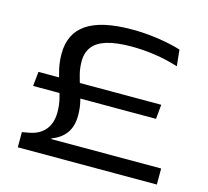

<svg xmlns="http://www.w3.org/2000/svg" viewBox="-96 -763 944 873"><g transform="rotate(15 376.0 -326.0)"><path d="M53.5 -287.5 60.5 -355.5H638.5L632 -287.5ZM196 -75.5H713V0H58.5V-71.5L89.5 -77Q123.5 -83 146.2 -99.5Q169 -116 180.2 -141.5Q191.5 -167 191.5 -200Q191.5 -233.5 184 -264.2Q176.5 -295 166.2 -326.5Q156 -358 148.2 -391.8Q140.5 -425.5 140.5 -463.5Q140.5 -558 210 -605Q279.5 -652 422.5 -652Q484 -652 544.2 -643.2Q604.5 -634.5 653.5 -619.5L661.5 -543Q609 -559.5 553.2 -568Q497.5 -576.5 440 -576.5Q370 -576.5 325 -563Q280 -549.5 258.8 -522Q237.5 -494.5 237.5 -453Q237.5 -421.5 245 -392.2Q252.5 -363 262 -334.2Q271.5 -305.5 278.8 -275.5Q286 -245.5 286 -211Q286 -159 262.5 -126.8Q239 -94.5 196 -79Z"/></g></svg>

Font: Anek Gujarati Expanded
Style: Regular
Weight: 400
Width: 7
Designer: Mrunmayee Ghaisas (Gujarati), Yesha Goshar (Latin)
Foundry: Ek Type
Version: Version 1.003